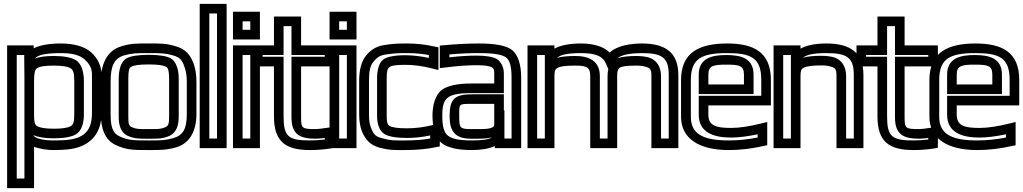

<svg xmlns="http://www.w3.org/2000/svg" viewBox="-20 -745 5318 998"><path d="M258 35C285 35 308 34 328 32C434 23 508 -37 508 -158V-357C508 -400 488 -442 455 -472C421 -503 365 -519 297 -519C238 -519 189 -511 155 -494V-509H131H42H17V-484V208V233H42H132H157V208V18C188 30 229 35 258 35ZM366 -147C366 -111 360 -97 349 -90C334 -81 307 -76 260 -76C213 -76 187 -81 172 -90C161 -97 157 -111 157 -147V-325C157 -367 162 -383 172 -390C185 -399 211 -404 259 -404C306 -404 333 -399 348 -389C360 -382 366 -366 366 -325V-147ZM107 -340C107 -335 107 -330 107 -325V-147C107 -145 107 -143 107 -142V-31V183H67V-459H106V-432L107 -340ZM416 -147V-325C416 -374 402 -415 375 -432C351 -447 310 -454 259 -454C218 -454 184 -450 161 -440C175 -459 215 -469 297 -469C358 -469 396 -458 421 -435C447 -411 458 -389 458 -357V-158C458 -61 414 -26 323 -17C305 -16 284 -15 258 -15C213 -15 163 -23 154 -42L153 -43C177 -32 214 -26 260 -26C311 -26 352 -33 375 -47C402 -63 416 -102 416 -147Z M1001 -321C1001 -355 996 -386 988 -410C971 -457 947 -489 895 -504C844 -520 815 -519 753 -519C690 -519 661 -520 610 -504C535 -482 504 -410 504 -321V-153C504 -78 525 -17 582 9C637 35 676 35 753 35C814 35 845 35 895 21C968 0 1001 -66 1001 -153V-321ZM951 -321V-153C951 -77 933 -42 881 -27C838 -15 814 -15 753 -15C676 -15 648 -15 602 -36C565 -53 555 -86 555 -153V-321C555 -400 572 -441 625 -457C668 -469 689 -469 753 -469C816 -469 837 -469 880 -457C917 -446 927 -433 940 -394C947 -374 951 -351 951 -321ZM859 -140C859 -103 856 -91 840 -84C815 -73 801 -74 753 -74C704 -74 690 -73 665 -84C649 -91 647 -103 647 -140V-336C647 -377 651 -392 661 -397C675 -406 703 -410 753 -410C802 -410 830 -406 844 -397C854 -392 859 -377 859 -336V-140ZM909 -140V-336C909 -385 895 -425 869 -441C847 -454 806 -460 753 -460C699 -460 658 -454 636 -441C610 -425 597 -385 597 -336V-140C597 -97 606 -56 644 -39C680 -23 706 -24 753 -24C799 -24 825 -23 861 -39C899 -56 909 -97 909 -140Z M1158 0V-700V-725H1133H1043H1018V-700V0V25H1043H1133H1158V0ZM1108 -25H1068V-675H1108V-25Z M1331 -565V-659V-684H1306H1216H1191V-659V-565V-540H1216H1306H1331V-565ZM1281 -590H1241V-634H1281V-590ZM1331 0V-484V-509H1306H1216H1191V-484V0V25H1216H1306H1331V0ZM1281 -25H1241V-459H1281V-25Z M1545 -136V-400H1693H1718V-425V-484V-509H1693H1545V-634V-659H1520H1429H1404V-634V-509H1320H1295V-484V-425V-400H1320H1404V-141C1404 -9 1463 35 1592 35C1628 35 1664 32 1697 27L1718 23V2V-57V-86L1689 -82C1652 -76 1630 -74 1621 -74C1550 -74 1545 -77 1545 -136ZM1495 -136C1495 -47 1537 -24 1621 -24C1629 -24 1645 -25 1668 -28V-20C1643 -17 1618 -15 1592 -15C1479 -15 1454 -34 1454 -141V-425V-450H1429H1345V-459H1429H1454V-484V-609H1495V-484V-459H1520H1668V-450H1520H1495V-425V-136Z M1833 -565V-659V-684H1808H1718H1693V-659V-565V-540H1718H1808H1833V-565ZM1783 -590H1743V-634H1783V-590ZM1833 0V-484V-509H1808H1718H1693V-484V0V25H1718H1808H1833V0ZM1783 -25H1743V-459H1783V-25Z M2266 -4V-72V-104L2234 -96C2186 -84 2140 -78 2095 -78C2044 -78 2017 -83 2004 -91C1994 -98 1990 -110 1990 -141V-339C1990 -374 1994 -388 2003 -395C2013 -404 2037 -408 2085 -408C2130 -408 2177 -402 2227 -389L2259 -381V-413V-479V-499L2239 -503C2192 -514 2143 -519 2096 -519C2044 -519 2024 -518 1979 -511C1933 -504 1908 -485 1885 -459C1858 -428 1847 -379 1847 -326V-148C1847 -116 1852 -86 1861 -63C1879 -19 1904 9 1954 23C2004 36 2027 35 2086 35C2146 35 2200 30 2246 20L2266 16V-4ZM2216 -25C2178 -18 2135 -15 2086 -15C2026 -15 2010 -14 1968 -26C1931 -35 1922 -46 1908 -82C1901 -99 1898 -120 1898 -148V-326C1898 -374 1904 -405 1922 -425C1942 -448 1953 -457 1987 -462C2029 -468 2045 -469 2096 -469C2134 -469 2171 -466 2209 -459V-444C2166 -453 2124 -458 2085 -458C2032 -458 1991 -450 1971 -435C1950 -418 1940 -381 1940 -339V-141C1940 -101 1952 -66 1976 -50C1997 -35 2040 -28 2095 -28C2134 -28 2174 -32 2216 -41V-25Z M2689 0V-342C2689 -408 2673 -459 2643 -484C2614 -508 2553 -519 2470 -519C2416 -519 2355 -516 2288 -510L2266 -508V-485V-419V-391L2294 -394C2354 -402 2408 -406 2457 -406C2500 -406 2524 -402 2537 -395C2546 -390 2549 -384 2549 -363V-311H2429C2357 -311 2302 -299 2273 -275C2244 -250 2228 -202 2228 -144C2228 -78 2245 -26 2276 -1C2307 23 2361 35 2431 35C2480 35 2522 28 2552 14V25H2577H2664H2689V0ZM2367 -141C2367 -208 2363 -205 2435 -205H2549V-98C2549 -72 2498 -74 2446 -74H2428C2370 -74 2367 -80 2367 -141ZM2317 -141C2317 -64 2344 -24 2428 -24H2446C2470 -24 2506 -23 2537 -31C2521 -20 2488 -15 2431 -15C2367 -15 2329 -23 2308 -40C2288 -56 2279 -86 2279 -144C2279 -194 2287 -221 2306 -236C2325 -253 2363 -261 2429 -261H2574H2599V-286V-363C2599 -395 2585 -425 2561 -439C2541 -450 2504 -456 2457 -456C2414 -456 2367 -453 2316 -447V-462C2372 -467 2423 -469 2470 -469C2549 -469 2593 -461 2612 -445C2630 -430 2639 -400 2639 -342V-25H2602V-46V-171H2599V-230V-255H2574H2435C2344 -255 2317 -232 2317 -141Z M3317 -519C3259 -519 3188 -508 3149 -472C3118 -503 3065 -519 3000 -519C2942 -519 2894 -510 2862 -492V-509H2837H2747H2722V-484V0V25H2747H2837H2862V0V-349C2862 -375 2865 -384 2876 -391C2890 -400 2918 -404 2970 -404C3030 -404 3048 -396 3048 -349V0V25H3073H3163H3188V0V-349C3188 -375 3191 -385 3200 -392C3210 -400 3236 -404 3287 -404C3308 -404 3323 -402 3336 -398C3361 -391 3366 -384 3366 -349V0V25H3391H3481H3506V0V-355C3506 -473 3437 -519 3317 -519ZM2812 -349V-300V-25H2772V-459H2812V-425V-349ZM3142 -386C3139 -375 3138 -362 3138 -349V-25H3098V-349C3098 -429 3041 -454 2970 -454C2931 -454 2898 -451 2875 -444C2894 -461 2932 -469 3000 -469C3075 -469 3112 -453 3128 -418L3142 -386ZM3317 -469C3421 -469 3456 -446 3456 -355V-25H3416V-349C3416 -397 3394 -434 3350 -447C3333 -451 3311 -454 3287 -454C3245 -454 3212 -450 3189 -442C3213 -462 3263 -469 3317 -469Z M3760 -519C3617 -519 3520 -474 3520 -329V-138C3520 -26 3612 35 3768 35C3826 35 3887 28 3948 14L3968 10V-10V-79V-111L3936 -103C3875 -88 3824 -80 3780 -80C3701 -80 3662 -92 3662 -149V-197H3962H3987V-222V-329C3987 -473 3899 -519 3760 -519ZM3760 -469C3886 -469 3937 -443 3937 -329V-247H3637H3612V-222V-149C3612 -54 3693 -30 3780 -30C3819 -30 3866 -36 3918 -47V-30C3866 -20 3817 -15 3768 -15C3627 -15 3571 -53 3571 -138V-329C3571 -442 3628 -469 3760 -469ZM3755 -409C3824 -409 3847 -404 3847 -357V-306H3662V-357C3662 -403 3686 -409 3755 -409ZM3755 -459C3681 -459 3612 -443 3612 -357V-281V-256H3637H3872H3897V-281V-357C3897 -443 3830 -459 3755 -459Z M4275 -519C4219 -519 4173 -510 4141 -492V-509H4116H4026H4001V-484V0V25H4026H4116H4141V0V-350C4141 -376 4144 -385 4156 -392C4169 -400 4198 -405 4249 -405C4270 -405 4285 -403 4298 -399C4323 -392 4328 -385 4328 -350V0V25H4353H4443H4468V0V-355C4468 -474 4397 -519 4275 -519ZM4091 -350V-300V-25H4051V-459H4091V-425V-350ZM4275 -469C4382 -469 4418 -447 4418 -355V-25H4378V-350C4378 -398 4356 -435 4312 -448C4295 -452 4273 -455 4249 -455C4210 -455 4178 -452 4154 -445C4173 -461 4210 -469 4275 -469Z M4682 -136V-400H4830H4855V-425V-484V-509H4830H4682V-634V-659H4657H4566H4541V-634V-509H4457H4432V-484V-425V-400H4457H4541V-141C4541 -9 4600 35 4729 35C4765 35 4801 32 4834 27L4855 23V2V-57V-86L4826 -82C4789 -76 4767 -74 4758 -74C4687 -74 4682 -77 4682 -136ZM4632 -136C4632 -47 4674 -24 4758 -24C4766 -24 4782 -25 4805 -28V-20C4780 -17 4755 -15 4729 -15C4616 -15 4591 -34 4591 -141V-425V-450H4566H4482V-459H4566H4591V-484V-609H4632V-484V-459H4657H4805V-450H4657H4632V-425V-136Z M5051 -519C4908 -519 4811 -474 4811 -329V-138C4811 -26 4903 35 5059 35C5117 35 5178 28 5239 14L5259 10V-10V-79V-111L5227 -103C5166 -88 5115 -80 5071 -80C4992 -80 4953 -92 4953 -149V-197H5253H5278V-222V-329C5278 -473 5190 -519 5051 -519ZM5051 -469C5177 -469 5228 -443 5228 -329V-247H4928H4903V-222V-149C4903 -54 4984 -30 5071 -30C5110 -30 5157 -36 5209 -47V-30C5157 -20 5108 -15 5059 -15C4918 -15 4862 -53 4862 -138V-329C4862 -442 4919 -469 5051 -469ZM5046 -409C5115 -409 5138 -404 5138 -357V-306H4953V-357C4953 -403 4977 -409 5046 -409ZM5046 -459C4972 -459 4903 -443 4903 -357V-281V-256H4928H5163H5188V-281V-357C5188 -443 5121 -459 5046 -459Z"/></svg>

Font: Gamestation DisplayOutline
Style: Regular
Weight: 400
Designer: Jonas Hecksher
Foundry: Jonas Hecksher, Playtypeª, e-types AS
Version: Version 1.003